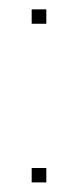

<svg xmlns="http://www.w3.org/2000/svg" viewBox="-20 -380 162 400"><path d="M46 -30H76.5V0H46ZM46 -360.5H76.5V-330.5H46Z"/></svg>

Font: Hepta Slab ExtraLight Thin
Style: Regular
Weight: 250
Version: Version 1.102